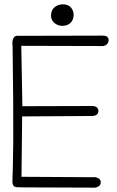

<svg xmlns="http://www.w3.org/2000/svg" viewBox="-20 -886 540 884"><path d="M455 -722Q481 -721 480 -700Q478 -678 455 -674L78 -675L83 -397L408 -398Q433 -395 433 -375Q433 -355 408 -352L82 -350L79 -72L421 -70Q444 -64 444 -47Q444 -28 419 -22Q248 -23 158 -23Q68 -23 59 -24Q38 -24 37 -49Q38 -65 39 -112Q40 -159 41 -235Q42 -389 38 -673Q33 -713 54 -721ZM319 -818Q319 -796 305.5 -781.5Q292 -767 266 -767Q247 -767 231 -780Q215 -793 215 -814Q215 -839 231 -852.5Q247 -866 269 -866Q294 -866 306.5 -851.5Q319 -837 319 -818Z"/></svg>

Font: Yomogi
Style: Regular
Weight: 400
Designer: satsuyako
Foundry: satsuyako
Version: Version 3.100